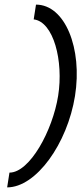

<svg xmlns="http://www.w3.org/2000/svg" viewBox="-20 -705 353 832"><path d="M21 43 11 107C137 107 272 -83 305 -289C338 -495 262 -685 136 -685L126 -621C212 -611 256 -441 232 -290C208 -139 109 43 21 43Z"/></svg>

Font: Charger Sport
Style: DfObl
Weight: 400
Designer: Jasper
Foundry: Cannot Into Space Fonts
Version: Version 1.1